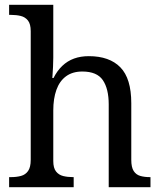

<svg xmlns="http://www.w3.org/2000/svg" viewBox="-20 -780 675 800"><path d="M18 0V-42H26Q49 -42 67.5 -47Q86 -52 97 -67.5Q108 -83 108 -114V-650Q108 -680 96.5 -694.5Q85 -709 66.5 -713.5Q48 -718 26 -718H18V-760H202V-540Q202 -522 201 -502.5Q200 -483 199 -469L198 -455H203Q218 -485 239.5 -505.5Q261 -526 288.5 -536Q316 -546 350 -546Q436 -546 481.5 -499.5Q527 -453 527 -350V-114Q527 -83 537 -67.5Q547 -52 564.5 -47Q582 -42 604 -42H607V0H433V-345Q433 -410 408.5 -446Q384 -482 323 -482Q282 -482 255 -462Q228 -442 215 -405.5Q202 -369 202 -320V-109Q202 -80 213.5 -65.5Q225 -51 243.5 -46.5Q262 -42 284 -42H287V0Z"/></svg>

Font: Noto Serif Georgian
Style: Regular
Weight: 400
Designer: Monotype Design Team, Akaki Razmadze
Foundry: Google LLC
Version: Version 2.002